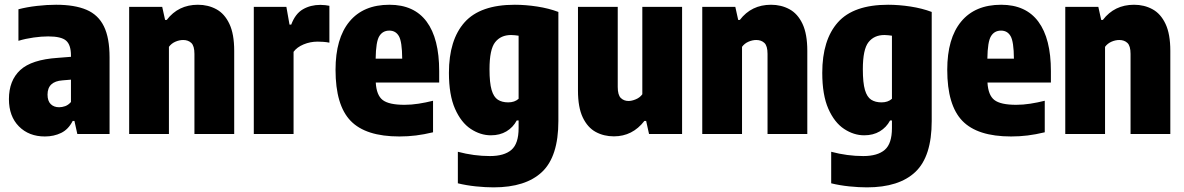

<svg xmlns="http://www.w3.org/2000/svg" viewBox="-20 -578 5108 828"><path d="M173.5 10.5Q104.5 10.5 61.5 -33Q18.5 -76.5 18.5 -150.5Q18.5 -230.5 67.2 -275.8Q116 -321 229 -328.5L286 -333V-338.5Q286 -384.5 265 -402.8Q244 -421 188 -421Q159 -421 125 -416.2Q91 -411.5 59.5 -402V-538Q95.5 -547.5 139 -552.5Q182.5 -557.5 222 -557.5Q302 -557.5 353 -535.8Q404 -514 428.2 -464.2Q452.5 -414.5 452.5 -330.5V0H313.5L301 -56.5H293.5Q275 -20 243.8 -4.8Q212.5 10.5 173.5 10.5ZM185 -170Q185 -142.5 198.8 -129Q212.5 -115.5 235 -115.5Q247.5 -115.5 261 -120.2Q274.5 -125 286 -138V-234.5L250 -231.5Q185 -227 185 -170Z M537 0V-548.5H679.5L692 -492H699Q749 -557.5 833.5 -557.5Q877.5 -557.5 913 -538.2Q948.5 -519 969.2 -475.2Q990 -431.5 990 -358.5V0H818.5V-345.5Q818.5 -380 805 -392.8Q791.5 -405.5 770 -405.5Q753 -405.5 736 -398Q719 -390.5 708.5 -376V0Z M1074.5 0V-548.5H1215L1228.5 -472H1236Q1253.5 -519 1286.5 -538Q1319.5 -557 1361.5 -557Q1372 -557 1382.5 -555.8Q1393 -554.5 1400.5 -553V-394Q1388.5 -396.5 1375 -397.5Q1361.5 -398.5 1350 -398.5Q1318 -398.5 1289.2 -386.5Q1260.5 -374.5 1246 -354.5V0Z M1702.5 10.5Q1557 10.5 1492 -57Q1427 -124.5 1427 -277Q1427 -412.5 1487 -485Q1547 -557.5 1659.5 -557.5Q1766 -557.5 1820 -484.5Q1874 -411.5 1874 -271.5V-222H1600.5Q1603.5 -167.5 1630.2 -146.8Q1657 -126 1724.5 -126Q1754 -126 1784.8 -130.8Q1815.5 -135.5 1847.5 -143.5V-7.5Q1808 2 1773.8 6.2Q1739.5 10.5 1702.5 10.5ZM1659 -446Q1630.5 -446 1615.8 -422.2Q1601 -398.5 1600 -325H1714.5Q1714 -398.5 1700.2 -422.2Q1686.5 -446 1659 -446Z M2108.5 230Q2074 230 2032.5 225.8Q1991 221.5 1954.5 212.5V76.5Q2024 95 2093 95Q2154.5 95 2185.5 68.2Q2216.5 41.5 2216.5 -25.5V-58.5H2208.5Q2192.5 -28.5 2164 -11.5Q2135.5 5.5 2097 5.5Q2052 5.5 2010.2 -22Q1968.5 -49.5 1942.2 -109Q1916 -168.5 1916 -264Q1916 -406 1983.5 -481.8Q2051 -557.5 2200 -557.5Q2246.5 -557.5 2296.8 -549.8Q2347 -542 2388 -526.5V-56Q2388 96.5 2317.8 163.2Q2247.5 230 2108.5 230ZM2171.5 -136.5Q2199.5 -136.5 2216.5 -152V-424Q2209.5 -425 2200.8 -426Q2192 -427 2184 -427Q2140 -427 2115.5 -396.2Q2091 -365.5 2091 -279.5Q2091 -221 2100 -190.2Q2109 -159.5 2127 -148Q2145 -136.5 2171.5 -136.5Z M2627.5 10Q2584 10 2549 -9Q2514 -28 2493.2 -71.5Q2472.5 -115 2472.5 -187.5V-548.5H2644V-203Q2644 -168.5 2657.2 -155.5Q2670.5 -142.5 2690.5 -142.5Q2704.5 -142.5 2722 -149.8Q2739.5 -157 2750 -171.5V-548.5H2921.5V0H2779L2766.5 -56.5H2759Q2707.5 10 2627.5 10Z M3008.5 0V-548.5H3151L3163.5 -492H3170.5Q3220.5 -557.5 3305 -557.5Q3349 -557.5 3384.5 -538.2Q3420 -519 3440.8 -475.2Q3461.5 -431.5 3461.5 -358.5V0H3290V-345.5Q3290 -380 3276.5 -392.8Q3263 -405.5 3241.5 -405.5Q3224.5 -405.5 3207.5 -398Q3190.5 -390.5 3180 -376V0Z M3718.5 230Q3684 230 3642.5 225.8Q3601 221.5 3564.5 212.5V76.5Q3634 95 3703 95Q3764.5 95 3795.5 68.2Q3826.5 41.5 3826.5 -25.5V-58.5H3818.5Q3802.5 -28.5 3774 -11.5Q3745.5 5.5 3707 5.5Q3662 5.5 3620.2 -22Q3578.5 -49.5 3552.2 -109Q3526 -168.5 3526 -264Q3526 -406 3593.5 -481.8Q3661 -557.5 3810 -557.5Q3856.5 -557.5 3906.8 -549.8Q3957 -542 3998 -526.5V-56Q3998 96.5 3927.8 163.2Q3857.5 230 3718.5 230ZM3781.5 -136.5Q3809.5 -136.5 3826.5 -152V-424Q3819.5 -425 3810.8 -426Q3802 -427 3794 -427Q3750 -427 3725.5 -396.2Q3701 -365.5 3701 -279.5Q3701 -221 3710 -190.2Q3719 -159.5 3737 -148Q3755 -136.5 3781.5 -136.5Z M4340.5 10.5Q4195 10.5 4130 -57Q4065 -124.5 4065 -277Q4065 -412.5 4125 -485Q4185 -557.5 4297.5 -557.5Q4404 -557.5 4458 -484.5Q4512 -411.5 4512 -271.5V-222H4238.5Q4241.5 -167.5 4268.2 -146.8Q4295 -126 4362.5 -126Q4392 -126 4422.8 -130.8Q4453.5 -135.5 4485.5 -143.5V-7.5Q4446 2 4411.8 6.2Q4377.5 10.5 4340.5 10.5ZM4297 -446Q4268.5 -446 4253.8 -422.2Q4239 -398.5 4238 -325H4352.5Q4352 -398.5 4338.2 -422.2Q4324.5 -446 4297 -446Z M4574 0V-548.5H4716.5L4729 -492H4736Q4786 -557.5 4870.5 -557.5Q4914.5 -557.5 4950 -538.2Q4985.5 -519 5006.2 -475.2Q5027 -431.5 5027 -358.5V0H4855.5V-345.5Q4855.5 -380 4842 -392.8Q4828.5 -405.5 4807 -405.5Q4790 -405.5 4773 -398Q4756 -390.5 4745.5 -376V0Z"/></svg>

Font: Encode Sans Condensed Condensed ExtraBold
Style: Regular
Weight: 800
Width: 3
Designer: Multiple Designers
Foundry: Impallari Type
Version: Version 3.000; ttfautohint (v1.8.3) -l 8 -r 50 -G 200 -x 14 